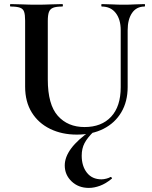

<svg xmlns="http://www.w3.org/2000/svg" viewBox="-20 -645 743 940"><path d="M571 -497Q571 -550 546.5 -581.5Q522 -613 478 -613Q476 -613 476 -619Q476 -625 478 -625Q503 -625 529.5 -623.5Q556 -622 587 -622Q614 -622 640 -623.5Q666 -625 688 -625Q690 -625 690 -619Q690 -613 688 -613Q648 -613 626.5 -581.5Q605 -550 605 -497V-219Q605 -148 574 -95.5Q543 -43 487 -14.5Q431 14 356 14Q283 14 225.5 -14Q168 -42 135.5 -94.5Q103 -147 103 -221V-544Q103 -573 98 -587.5Q93 -602 77.5 -607.5Q62 -613 32 -613Q29 -613 29 -619Q29 -625 32 -625Q58 -625 90 -623.5Q122 -622 158 -622Q196 -622 228 -623.5Q260 -625 285 -625Q288 -625 288 -619Q288 -613 285 -613Q255 -613 240 -607Q225 -601 219.5 -586Q214 -571 214 -542V-256Q214 -133 263 -78Q312 -23 394 -23Q477 -23 524 -73.5Q571 -124 571 -218ZM425 -6 439 -1Q408 29 394 55.5Q380 82 380 117Q380 168 405.5 200.5Q431 233 477 233Q488 233 501 229.5Q514 226 520 222Q523 220 526.5 224Q530 228 527 230Q498 254 469.5 264.5Q441 275 415 275Q364 275 330.5 243Q297 211 297 165Q297 124 328.5 81.5Q360 39 425 -6Z"/></svg>

Font: Cormorant Garamond Light
Style: Bold
Weight: 700
Version: Version 4.001